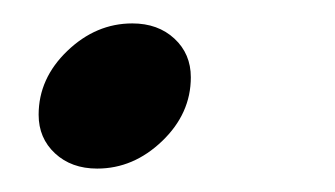

<svg xmlns="http://www.w3.org/2000/svg" viewBox="-20 -136 286 164"><path d="M13 -38Q13 -69 37.5 -92.5Q62 -116 93 -116Q115 -116 129 -103Q143 -90 143 -70Q143 -39 118.5 -15.5Q94 8 63 8Q41 8 27 -5Q13 -18 13 -38Z"/></svg>

Font: Srisakdi
Style: Bold
Weight: 700
Designer: Cadson Demak Co.,Ltd.
Foundry: Cadson Demak Co.,Ltd.
Version: Version 1.000